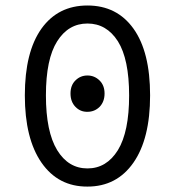

<svg xmlns="http://www.w3.org/2000/svg" viewBox="-20 -670 640 702"><path d="M299.8 -261.2Q273.9 -260.7 255.9 -279.3Q237.8 -297.9 237.8 -328.1Q237.8 -358.4 255.9 -376Q273.9 -394 299.8 -394Q325.2 -394 343.8 -376Q362.3 -357.9 362.3 -328.1Q362.3 -298.3 344.2 -279.3Q325.7 -261.2 299.8 -261.2ZM189 -121.1Q230 -54.2 299.8 -54.2Q369.6 -54.2 411.1 -121.1Q452.1 -188 452.1 -320.8Q452.1 -453.6 411.1 -519Q369.6 -584 299.8 -584Q230 -584 189 -519Q147.9 -454.1 147.9 -321.3Q147.9 -188.5 189 -121.1ZM299.8 12.2Q192.9 12.7 131.8 -75.2Q70.8 -163.1 70.8 -321.3Q70.8 -479.5 131.3 -564.9Q191.9 -649.9 299.8 -649.9Q407.7 -649.9 468.3 -564.9Q528.8 -480 528.8 -321.3Q528.8 -162.6 467.8 -75.2Q406.7 12.2 299.8 12.2Z"/></svg>

Font: SourceCodePro-Regular
Style: Regular
Weight: 400
Monospace: yes
Designer: Paul D. Hunt
Foundry: Adobe Systems Incorporated
Version: Version 1.009;PS 1.000;hotconv 1.0.70;makeotf.lib2.5.5900